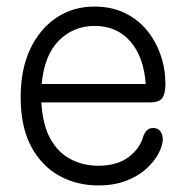

<svg xmlns="http://www.w3.org/2000/svg" viewBox="-20 -550 567 585"><path d="M279 15Q214 15 160.5 -14.5Q107 -44 75 -103.5Q43 -163 43 -254Q43 -340 72.5 -401.5Q102 -463 152.5 -496.5Q203 -530 268 -530Q319 -530 359 -511Q399 -492 426.5 -459Q454 -426 469 -383.5Q484 -341 484 -294Q484 -266 475 -252Q466 -238 436 -238H106Q110 -168 134.5 -125.5Q159 -83 197 -64Q235 -45 279 -45Q337 -45 372 -71.5Q407 -98 417 -136Q421 -146 428 -153Q435 -160 447 -160Q461 -160 468.5 -150Q476 -140 476 -124Q475 -105 462.5 -81.5Q450 -58 426 -36Q402 -14 365 0.5Q328 15 279 15ZM107 -294H424Q418 -377 377 -424Q336 -471 268 -471Q204 -471 159.5 -426.5Q115 -382 107 -294Z"/></svg>

Font: National Park Light
Style: Regular
Weight: 300
Designer: Andrea Herstowski, Ben Hoepner
Version: Version 1.009